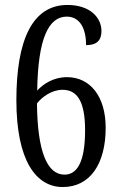

<svg xmlns="http://www.w3.org/2000/svg" viewBox="-20 -744 482 774"><path d="M233 10C343 10 406 -83 406 -229C406 -356 343 -433 250 -433C195 -433 154 -405 130 -379C133 -589 176 -677 249 -677C301 -677 327 -631 327 -562C370 -562 389 -581 389 -619C389 -673 343 -724 252 -724C110 -724 46 -582 46 -340C46 -97 125 10 233 10ZM240 -40C170 -40 131 -133 129 -327C148 -352 188 -382 232 -382C289 -382 323 -339 323 -219C323 -87 289 -40 240 -40Z"/></svg>

Font: Noto Serif Sinhala ExtraCondensed
Style: Regular
Weight: 400
Width: 2
Designer: Jelle Bosma - Monotype Design Team
Foundry: Monotype Imaging Inc.
Version: Version 2.007